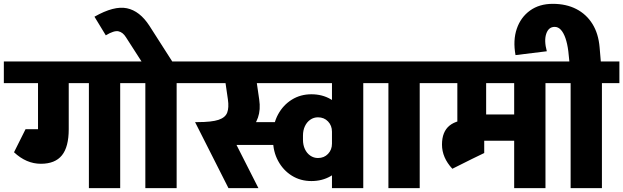

<svg xmlns="http://www.w3.org/2000/svg" viewBox="-45 -980 3246 1000"><path d="M-25 -547V-660H368V-547ZM153 -306V-630H313V-306ZM168 -127V-267Q191 -267 203.5 -275.5Q216 -284 216 -307H313Q313 -215 277.5 -171Q242 -127 168 -127ZM28 -187 88 -297Q137 -267 168 -267V-127Q92 -127 28 -187ZM28 -187 88 -307H240V-187ZM418 0V-645H581V0ZM328 -547V-660H672V-547Z M712 0V-645H875V0ZM622 -547V-660H966V-547ZM692 -660 611 -786 733 -846 852 -660ZM611 -786Q595 -812 572 -817Q549 -822 506 -796L447 -893Q549 -951 616 -937Q683 -923 733 -846Z M1221 -547V-660H1423V-547ZM1081 -225V-344H1425V-225ZM1039 -238 984 -344Q1058 -344 1093.5 -356Q1129 -368 1138.5 -394Q1148 -420 1142 -462H1305Q1313 -409 1298.5 -367.5Q1284 -326 1252.5 -297Q1221 -268 1177.5 -253Q1134 -238 1083 -238ZM1145 0 971 -344 1127 -343 1301 0ZM1142 -462 1122 -600H1285L1305 -462ZM911 -547V-660H1388V-547Z M1316 -547V-660H1794V-547ZM1377 -251V-275H1533V-251ZM1533 -274H1377Q1377 -336 1403.5 -384.5Q1430 -433 1475 -461Q1520 -489 1577 -489L1611 -369Q1589 -369 1571 -356.5Q1553 -344 1543 -322.5Q1533 -301 1533 -274ZM1772 -294H1684Q1684 -326 1663.5 -347.5Q1643 -369 1611 -369L1577 -489Q1633 -489 1677 -463.5Q1721 -438 1746.5 -394Q1772 -350 1772 -294ZM1533 -252Q1533 -225 1543 -203.5Q1553 -182 1571 -169.5Q1589 -157 1611 -157L1577 -37Q1520 -37 1475 -65Q1430 -93 1403.5 -142Q1377 -191 1377 -252ZM1772 -232Q1772 -177 1746.5 -132.5Q1721 -88 1677 -62.5Q1633 -37 1577 -37L1611 -157Q1643 -157 1663.5 -178.5Q1684 -200 1684 -232ZM1684 0V-645H1847V0ZM1594 -547V-660H1938V-547Z M1978 0V-645H2141V0ZM1888 -547V-660H2232V-547Z M2182 -547V-660H2623V-547ZM2337 -276V-630H2487V-276ZM2413 -152V-301H2477V-183ZM2415 -247V-384H2658V-247ZM2257 -227Q2257 -294 2296.5 -326Q2336 -358 2419 -358V-270Q2398 -270 2390.5 -258.5Q2383 -247 2383 -227ZM2311 -101Q2257 -159 2257 -227H2383Q2383 -199 2410 -155ZM2311 -101V-292H2419V-155ZM2633 0V-645H2796V0ZM2543 -547V-660H2887V-547Z M2915 -713Q2910 -753 2900 -781.5Q2890 -810 2876 -825Q2862 -840 2844 -840L2834 -960Q2904 -960 2956.5 -933Q3009 -906 3040.5 -855.5Q3072 -805 3078 -733ZM2640 -693Q2626 -770 2646.5 -830Q2667 -890 2715.5 -925Q2764 -960 2834 -960L2844 -840Q2812 -840 2800 -804Q2788 -768 2803 -713ZM2925 -615 2915 -713 3078 -733 3088 -615ZM2927 0V-645H3090V0ZM2837 -547V-660H3181V-547Z"/></svg>

Font: Akshar Light
Style: Bold
Weight: 700
Version: Version 1.100